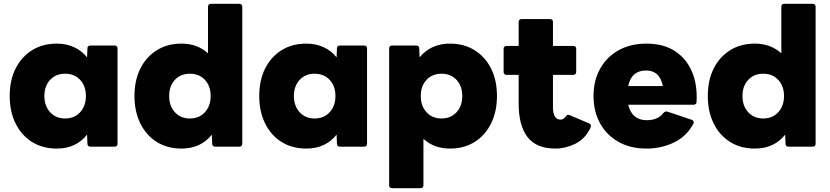

<svg xmlns="http://www.w3.org/2000/svg" viewBox="-20 -770 4360 1008"><path d="M278 10Q204 10 148.5 -24.5Q93 -59 62 -121.5Q31 -184 31 -266Q31 -349 62 -410.5Q93 -472 148.5 -506.5Q204 -541 278 -541Q328 -541 368.5 -522.5Q409 -504 437 -469L439 -516Q439 -531 455 -531H581Q597 -531 597 -516V-16Q597 0 581 0H455Q439 0 439 -16L437 -63Q379 10 278 10ZM322 -148Q371 -148 401 -181Q431 -214 431 -266Q431 -318 401 -350.5Q371 -383 322 -383Q273 -383 243 -350.5Q213 -318 213 -266Q213 -214 243 -181Q273 -148 322 -148Z M933 10Q859 10 803.5 -24.5Q748 -59 717 -121.5Q686 -184 686 -266Q686 -349 717 -410.5Q748 -472 803.5 -506.5Q859 -541 933 -541Q1016 -541 1072 -490V-734Q1072 -750 1088 -750H1236Q1252 -750 1252 -734V-16Q1252 0 1236 0H1110Q1094 0 1094 -16L1092 -63Q1034 10 933 10ZM977 -148Q1026 -148 1056 -181Q1086 -214 1086 -266Q1086 -318 1056 -350.5Q1026 -383 977 -383Q928 -383 898 -350.5Q868 -318 868 -266Q868 -214 898 -181Q928 -148 977 -148Z M1588 10Q1514 10 1458.5 -24.5Q1403 -59 1372 -121.5Q1341 -184 1341 -266Q1341 -349 1372 -410.5Q1403 -472 1458.5 -506.5Q1514 -541 1588 -541Q1638 -541 1678.5 -522.5Q1719 -504 1747 -469L1749 -516Q1749 -531 1765 -531H1891Q1907 -531 1907 -516V-16Q1907 0 1891 0H1765Q1749 0 1749 -16L1747 -63Q1689 10 1588 10ZM1632 -148Q1681 -148 1711 -181Q1741 -214 1741 -266Q1741 -318 1711 -350.5Q1681 -383 1632 -383Q1583 -383 1553 -350.5Q1523 -318 1523 -266Q1523 -214 1553 -181Q1583 -148 1632 -148Z M2039 218Q2023 218 2023 202V-516Q2023 -531 2039 -531H2164Q2181 -531 2181 -516L2183 -469Q2211 -504 2251.5 -522.5Q2292 -541 2342 -541Q2416 -541 2471.5 -506.5Q2527 -472 2558 -410.5Q2589 -349 2589 -266Q2589 -184 2558 -121.5Q2527 -59 2471.5 -24.5Q2416 10 2342 10Q2259 10 2203 -41V202Q2203 218 2187 218ZM2298 -148Q2347 -148 2377 -181Q2407 -214 2407 -266Q2407 -318 2377 -350.5Q2347 -383 2298 -383Q2249 -383 2219 -350.5Q2189 -318 2189 -266Q2189 -214 2219 -181Q2249 -148 2298 -148Z M2896 10Q2796 10 2749.5 -50.5Q2703 -111 2703 -225V-377H2640Q2624 -377 2624 -393V-513Q2624 -529 2640 -529H2703V-654Q2703 -670 2719 -670H2867Q2883 -670 2883 -654V-529H2989Q3005 -529 3005 -513V-393Q3005 -377 2989 -377H2883V-208Q2883 -142 2923 -142Q2940 -142 2952 -161Q2959 -171 2972 -165L3073 -122Q3088 -115 3079 -97Q3051 -40 3000 -15Q2949 10 2896 10Z M3374 10Q3290 10 3227.5 -25Q3165 -60 3130.5 -122.5Q3096 -185 3096 -266Q3096 -347 3130.5 -409Q3165 -471 3227.5 -506Q3290 -541 3374 -541Q3463 -541 3523 -502Q3583 -463 3612.5 -394.5Q3642 -326 3637 -235Q3636 -220 3620 -220H3278Q3298 -139 3375 -139Q3435 -139 3463 -177Q3472 -187 3484 -184L3612 -141Q3627 -134 3620 -120Q3583 -52 3516.5 -21Q3450 10 3374 10ZM3372 -400Q3295 -400 3278 -318H3460Q3444 -400 3372 -400Z M3943 10Q3869 10 3813.5 -24.5Q3758 -59 3727 -121.5Q3696 -184 3696 -266Q3696 -349 3727 -410.5Q3758 -472 3813.5 -506.5Q3869 -541 3943 -541Q4026 -541 4082 -490V-734Q4082 -750 4098 -750H4246Q4262 -750 4262 -734V-16Q4262 0 4246 0H4120Q4104 0 4104 -16L4102 -63Q4044 10 3943 10ZM3987 -148Q4036 -148 4066 -181Q4096 -214 4096 -266Q4096 -318 4066 -350.5Q4036 -383 3987 -383Q3938 -383 3908 -350.5Q3878 -318 3878 -266Q3878 -214 3908 -181Q3938 -148 3987 -148Z"/></svg>

Font: LINE Seed Sans App ExtraBold
Style: Regular
Weight: 800
Designer: LINE VX Design & Dalton Maag Ltd & Sandoll Inc
Foundry: Dalton Maag Ltd
Version: Version 1.003